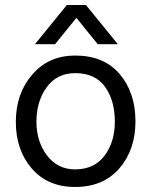

<svg xmlns="http://www.w3.org/2000/svg" viewBox="-20 -735 602 764"><path d="M279 -444Q207 -444 166 -388Q125 -332 125 -251Q125 -172 167 -116.5Q209 -61 279 -61Q355 -61 396 -115.5Q437 -170 437 -251Q437 -335 398 -389.5Q359 -444 279 -444ZM279 9Q170 9 106.5 -64.5Q43 -138 43 -250Q43 -363 108.5 -438.5Q174 -514 279 -514Q394 -514 456.5 -440Q519 -366 519 -252Q519 -139 455 -65Q391 9 279 9ZM246 -715H322L449 -559H369L284 -664L199 -559H119Z"/></svg>

Font: Hind Regular
Style: Regular
Weight: 400
Designer: Manushi Parikh, Satya Rajpurohit
Foundry: Indian Type Foundry
Version: Version 1.201;PS 1.0;hotconv 1.0.78;makeotf.lib2.5.61930; tt